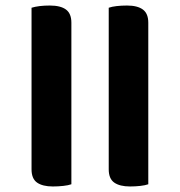

<svg xmlns="http://www.w3.org/2000/svg" viewBox="-20 -646 650 694"><path d="M238 20Q227 24 208.5 26Q190 28 171 28Q134 28 114 14Q94 0 94 -34V-618Q120 -626 160 -626Q199 -626 218.5 -611.5Q238 -597 238 -564ZM373 -618Q384 -622 401.5 -624Q419 -626 439 -626Q477 -626 496.5 -611.5Q516 -597 516 -564V20Q505 24 487 26Q469 28 450 28Q413 28 393 14Q373 0 373 -34Z"/></svg>

Font: Baloo Bhai 2
Style: Bold
Weight: 700
Designer: Supriya Tembe, Noopur Datye and Ek Type
Foundry: Ek Type
Version: Version 1.640;PS 1.000;hotconv 16.6.51;makeotf.lib2.5.65220;